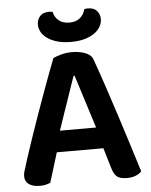

<svg xmlns="http://www.w3.org/2000/svg" viewBox="-57 -864 723 920"><g transform="rotate(-5 305.0 -403.5)"><path d="M416 -143H192Q181 -106 168.5 -66Q156 -26 148 0Q138 4 126.5 7Q115 10 98 10Q64 10 45 -3.5Q26 -17 26 -42Q26 -54 29.5 -65.5Q33 -77 38 -92Q46 -120 59.5 -159.5Q73 -199 88.5 -245.5Q104 -292 122 -341.5Q140 -391 156.5 -437.5Q173 -484 188.5 -524.5Q204 -565 215 -594Q228 -601 253.5 -608Q279 -615 305 -615Q340 -615 369 -604.5Q398 -594 406 -571Q426 -516 450 -444.5Q474 -373 498.5 -297Q523 -221 546 -148Q569 -75 587 -17Q577 -6 559.5 1.5Q542 9 518 9Q483 9 468.5 -3.5Q454 -16 446 -43ZM304 -501Q295 -476 284.5 -445Q274 -414 262.5 -380.5Q251 -347 239 -312.5Q227 -278 216 -245H390L309 -501ZM383 -815Q388 -816 391.5 -816.5Q395 -817 400 -817Q429 -817 443.5 -800.5Q458 -784 458 -761Q458 -742 448 -724.5Q438 -707 419 -693.5Q400 -680 372 -672Q344 -664 307 -664Q269 -664 241 -672Q213 -680 193.5 -693.5Q174 -707 164.5 -724.5Q155 -742 155 -761Q155 -784 169.5 -800.5Q184 -817 213 -817Q218 -817 222 -816.5Q226 -816 231 -815Q236 -789 255.5 -773Q275 -757 307 -757Q338 -757 357.5 -773Q377 -789 383 -815Z"/></g></svg>

Font: Baloo 2 Latin SemiBold
Style: Regular
Weight: 400
Designer: Sarang Kulkarni and Ek Type
Foundry: Ek Type
Version: Version 1.001